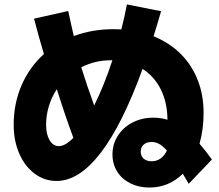

<svg xmlns="http://www.w3.org/2000/svg" viewBox="-20 -799 978 856"><path d="M481.4 -110.4Q481.4 -156.2 505.4 -193.8Q529.3 -231.4 571 -252.9Q612.8 -274.4 664.1 -274.4Q697.3 -274.4 726.6 -265.1Q726.1 -341.8 697 -400.1Q668 -458.5 615.7 -491.7Q525.4 -243.2 429 -117.7Q332.5 7.8 232.4 7.8Q178.2 7.8 134.5 -24.7Q90.8 -57.1 65.9 -114.3Q41 -171.4 41 -242.2Q41 -337.9 76.2 -418.9Q111.3 -500 175.8 -558.1Q152.8 -634.3 131.8 -715.8L284.2 -750Q295.4 -695.8 309.1 -638.2Q390.6 -668.9 486.3 -668.9L521 -668Q535.2 -723.1 545.9 -779.3L698.2 -749Q679.7 -684.6 664.6 -637.2Q733.9 -609.4 783.9 -560.3Q834 -511.2 860.8 -443.8Q887.7 -376.5 887.7 -295.9Q887.7 -222.2 869.6 -158.2Q896.5 -127 924.8 -87.9L821.3 20.5L794.9 -24.4Q765.1 5.4 727.5 21.2Q689.9 37.1 646.5 37.1Q598.6 37.1 561 18.3Q523.4 -0.5 502.4 -34.2Q481.4 -67.9 481.4 -110.4ZM242.2 -147.5Q271 -147.5 307.1 -184.6Q270 -284.2 233.4 -401.4Q210.4 -366.7 198 -326.2Q185.5 -285.6 185.5 -242.2Q185.5 -200.2 201.2 -173.8Q216.8 -147.5 242.2 -147.5ZM399.9 -328.6Q444.8 -419.4 481 -530.3H473.6Q403.8 -530.3 342.3 -499Q366.2 -421.4 399.9 -328.6ZM656.2 -80.1Q678.7 -80.1 695.8 -92.3Q712.9 -104.5 724.1 -127.9Q705.6 -148.4 689.7 -157.2Q673.8 -166 656.2 -166Q633.8 -166 620.6 -154.5Q607.4 -143.1 607.4 -123Q607.4 -103 620.6 -91.6Q633.8 -80.1 656.2 -80.1Z"/></svg>

Font: Pretendard JP Black
Style: Regular
Weight: 900
Designer: Base glyphs from Inter by Rasmus Andersson; Hangeul glyphs from Noto Sans CJK(Source Han Sans) by Jang Soo-young and Kan
Foundry: Kil Hyung-jin
Version: Version 1.309